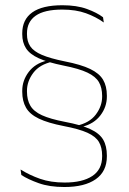

<svg xmlns="http://www.w3.org/2000/svg" viewBox="-20 -668 505 751"><path d="M278.5 -176Q330 -187 354.8 -220Q379.5 -253 379.5 -290V-293Q379.5 -324.5 367 -346.5Q354.5 -368.5 322 -384Q289.5 -399.5 228.5 -411.5Q167 -424 131.8 -440Q96.5 -456 81.8 -479Q67 -502 67 -534V-537.5Q67 -591.5 106.2 -619.5Q145.5 -647.5 224 -647.5Q280 -647.5 319.8 -633Q359.5 -618.5 383 -600.5L386 -580Q355.5 -602 316.2 -616.2Q277 -630.5 223.5 -630.5Q153.5 -630.5 119.5 -606.5Q85.5 -582.5 85.5 -537.5V-534Q85.5 -505.5 98.8 -486.2Q112 -467 144.2 -453.2Q176.5 -439.5 233 -428Q297 -415.5 332.8 -398.2Q368.5 -381 383.2 -356Q398 -331 398 -294V-290Q398 -250 372.8 -216.8Q347.5 -183.5 301 -172V-163ZM186 -427Q135 -416 110.2 -383Q85.5 -350 85.5 -313V-310Q85.5 -277 98.8 -254.5Q112 -232 144.2 -217.2Q176.5 -202.5 233.5 -191.5Q297.5 -179.5 333.2 -163Q369 -146.5 383.5 -121.8Q398 -97 398 -59.5V-56.5Q398 2.5 354.5 33Q311 63.5 232 63.5Q173.5 63.5 131.5 48.5Q89.5 33.5 63.5 16.5L60.5 -5Q95.5 17 137 31.5Q178.5 46 233 46Q302.5 46 341 20.5Q379.5 -5 379.5 -56.5V-59.5Q379.5 -91 367 -112.5Q354.5 -134 322 -148.8Q289.5 -163.5 229 -175Q167.5 -187 132 -204Q96.5 -221 81.8 -246.8Q67 -272.5 67 -309V-313Q67 -353 92.2 -386.5Q117.5 -420 163.5 -431V-438.5Z"/></svg>

Font: Anek Tamil Medium Thin
Style: Regular
Weight: 250
Version: Version 1.003